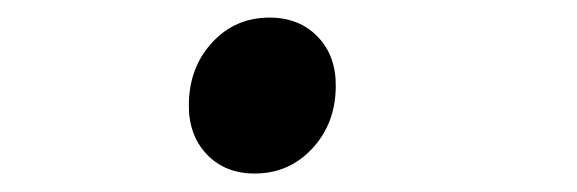

<svg xmlns="http://www.w3.org/2000/svg" viewBox="-20 -178 640 213"><path d="M262.5 14.5Q229.5 14.5 209.2 -7Q189 -28.5 189.5 -62.5Q190 -103.5 215.5 -131Q241 -158.5 279 -158.5Q312 -158.5 332.5 -137.2Q353 -116 352.5 -81.5Q352 -40.5 326.2 -13Q300.5 14.5 262.5 14.5Z"/></svg>

Font: Spline Sans Mono
Style: Italic
Weight: 400
Italic angle: -4°
Monospace: yes
Designer: Eben Sorkin, Mirko Velimirovic
Foundry: Sorkin Type
Version: Version 1.004